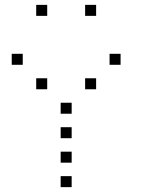

<svg xmlns="http://www.w3.org/2000/svg" viewBox="-20 -793 640 785"><path d="M129 -773Q128 -773 128 -773Q128 -773 128 -772V-729Q128 -728 128 -728Q128 -728 129 -728H172Q173 -728 173 -728Q173 -728 173 -729V-772Q173 -773 173 -773Q173 -773 172 -773ZM329 -773Q328 -773 328 -773Q328 -773 328 -772V-729Q328 -728 328 -728Q328 -728 329 -728H372Q373 -728 373 -728Q373 -728 373 -729V-772Q373 -773 373 -773Q373 -773 372 -773ZM29 -573Q28 -573 28 -573Q28 -573 28 -572V-529Q28 -528 28 -528Q28 -528 29 -528H72Q73 -528 73 -528Q73 -528 73 -529V-572Q73 -573 73 -573Q73 -573 72 -573ZM429 -573Q428 -573 428 -573Q428 -573 428 -572V-529Q428 -528 428 -528Q428 -528 429 -528H472Q473 -528 473 -528Q473 -528 473 -529V-572Q473 -573 473 -573Q473 -573 472 -573ZM129 -473Q128 -473 128 -473Q128 -473 128 -472V-429Q128 -428 128 -428Q128 -428 129 -428H172Q173 -428 173 -428Q173 -428 173 -429V-472Q173 -473 173 -473Q173 -473 172 -473ZM329 -473Q328 -473 328 -473Q328 -473 328 -472V-429Q328 -428 328 -428Q328 -428 329 -428H372Q373 -428 373 -428Q373 -428 373 -429V-472Q373 -473 373 -473Q373 -473 372 -473ZM229 -373Q228 -373 228 -373Q228 -373 228 -372V-329Q228 -328 228 -328Q228 -328 229 -328H272Q273 -328 273 -328Q273 -328 273 -329V-372Q273 -373 273 -373Q273 -373 272 -373ZM229 -273Q228 -273 228 -273Q228 -273 228 -272V-229Q228 -228 228 -228Q228 -228 229 -228H272Q273 -228 273 -228Q273 -228 273 -229V-272Q273 -273 273 -273Q273 -273 272 -273ZM229 -173Q228 -173 228 -173Q228 -173 228 -172V-129Q228 -128 228 -128Q228 -128 229 -128H272Q273 -128 273 -128Q273 -128 273 -129V-172Q273 -173 273 -173Q273 -173 272 -173ZM229 -73Q228 -73 228 -73Q228 -73 228 -72V-29Q228 -28 228 -28Q228 -28 229 -28H272Q273 -28 273 -28Q273 -28 273 -29V-72Q273 -73 273 -73Q273 -73 272 -73Z"/></svg>

Font: Doto Light
Style: Regular
Weight: 300
Monospace: yes
Version: Version 1.000